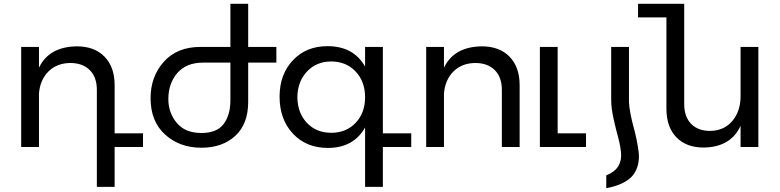

<svg xmlns="http://www.w3.org/2000/svg" viewBox="-20 -777 4121 1015"><path d="M736 -72V0H586V211H492V-302Q492 -369 454.5 -406.5Q417 -444 351 -444Q280 -443 236 -399Q192 -355 186 -283V0H92V-529H186V-419Q239 -530 386 -532Q480 -532 533 -477Q586 -422 586 -327V-72Z M1441 -529V-446H1292V-238Q1292 -122 1224 -59Q1156 4 1044 4Q930 4 853 -65.5Q776 -135 776 -258Q776 -372 846 -450.5Q916 -529 1040 -529H1198V-757H1292V-529ZM1198 -246V-446H1054Q965 -446 917.5 -391Q870 -336 870 -253Q870 -182 913.5 -128.5Q957 -75 1042 -74Q1125 -73 1161.5 -120.5Q1198 -168 1198 -246Z M2154 -72V0H2004V211H1910V-103Q1849 5 1713 5Q1599 5 1528.5 -70.5Q1458 -146 1458 -266Q1458 -384 1528.5 -458.5Q1599 -533 1711 -533Q1849 -533 1910 -425V-529H2004V-72ZM1731 -452Q1653 -452 1603 -399Q1553 -346 1552 -263Q1553 -180 1602.5 -127.5Q1652 -75 1731 -75Q1810 -75 1860 -127.5Q1910 -180 1910 -263Q1910 -346 1860 -399Q1810 -452 1731 -452Z M2527 -532Q2621 -532 2674 -477Q2727 -422 2727 -327V0H2633V-302Q2633 -369 2595.5 -406.5Q2558 -444 2492 -444Q2421 -443 2377 -399Q2333 -355 2327 -283V0H2233V-529H2327V-419Q2380 -530 2527 -532Z M2928 -72H3078V0H2834V-529H2928Z M3185 150V218Q3238 208 3274 189.5Q3310 171 3328 147Q3346 123 3353 92Q3360 61 3356.5 30Q3353 -1 3345.5 -38Q3338 -75 3329 -107Q3320 -139 3313 -175.5Q3306 -212 3305 -239V-529H3211V-250Q3211 -206 3223.5 -149.5Q3236 -93 3247.5 -52Q3259 -11 3263 30Q3267 71 3248.5 101.5Q3230 132 3185 150Z M3895 -529H3989V0H3895V-112Q3843 1 3700 3Q3608 3 3555.5 -51.5Q3503 -106 3503 -202V-685H3353V-757H3597V-227Q3597 -160 3633.5 -122.5Q3670 -85 3734 -85Q3808 -86 3851.5 -137.5Q3895 -189 3895 -269Z"/></svg>

Font: Montserrat arm
Style: Regular
Weight: 400
Designer: Julieta Ulanovsky
Foundry: Julieta Ulanovsky
Version: Version 6.000;PS 006.000;hotconv 1.0.88;makeotf.lib2.5.64775